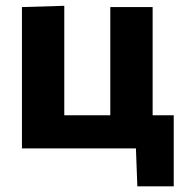

<svg xmlns="http://www.w3.org/2000/svg" viewBox="-20 -524 647 678"><path d="M465 134 460 0H57.5V-499L207 -503.5V-117H369.5V-499H519V-117H593.5V134Z"/></svg>

Font: Heraclito
Style: Bold
Weight: 700
Designer: Kostas Bartsokas (font) & Cristiano Sobral (main changes)
Foundry: Kostas Bartsokas (font) & Cristiano Sobral (main changes)
Version: Version 1.00;July 8, 2020;FontCreator 13.0.0.2655 64-bit